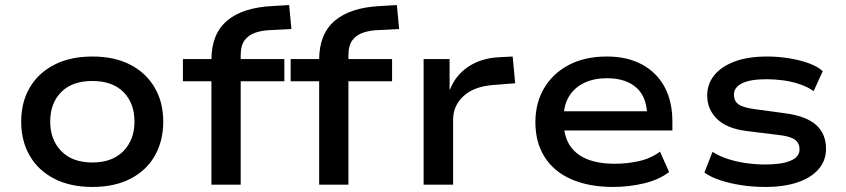

<svg xmlns="http://www.w3.org/2000/svg" viewBox="-20 -732 3354 761"><path d="M346 9Q259 9 195.5 -23.5Q132 -56 98 -114.5Q64 -173 64 -250Q64 -327 98 -385Q132 -443 195.5 -475.5Q259 -508 346 -508Q434 -508 496.5 -475.5Q559 -443 593 -385Q627 -327 627 -250Q627 -173 593.5 -114.5Q560 -56 497 -23.5Q434 9 346 9ZM346 -88Q425 -88 469 -133Q513 -178 513 -250Q513 -323 469.5 -367Q426 -411 346 -411Q266 -411 222.5 -367Q179 -323 179 -250Q179 -178 223 -133Q267 -88 346 -88Z M818 0V-410H705V-498H846L818 -469V-495Q818 -597 879.5 -649.5Q941 -702 1059 -708L1126 -712L1135 -617L1057 -613Q1021 -612 993.5 -603Q966 -594 950 -573Q934 -552 934 -512V-486L913 -498H1107V-410H934V0Z M1245 0V-410H1132V-498H1273L1245 -469V-495Q1245 -597 1306.5 -649.5Q1368 -702 1486 -708L1553 -712L1562 -617L1484 -613Q1448 -612 1420.5 -603Q1393 -594 1377 -573Q1361 -552 1361 -512V-486L1340 -498H1534V-410H1361V0Z M1659 0V-498H1762V-378H1764Q1786 -434 1836 -467.5Q1886 -501 1955 -505L2012 -508L2022 -402L1934 -395Q1858 -389 1817 -351Q1776 -313 1776 -258V0Z M2411 9Q2314 9 2244.5 -21.5Q2175 -52 2138.5 -110Q2102 -168 2102 -248Q2102 -323 2136 -381.5Q2170 -440 2233.5 -474Q2297 -508 2385 -508Q2466 -508 2524.5 -476.5Q2583 -445 2614 -387.5Q2645 -330 2645 -250V-215H2191V-291H2565L2545 -271Q2545 -346 2503 -384Q2461 -422 2385 -422Q2335 -422 2296.5 -404Q2258 -386 2236 -351Q2214 -316 2214 -264V-252Q2214 -195 2237 -158Q2260 -121 2305 -102Q2350 -83 2417 -83Q2466 -83 2513 -93.5Q2560 -104 2596 -131L2632 -50Q2591 -19 2531.5 -5Q2472 9 2411 9Z M3014 9Q2964 9 2918.5 2Q2873 -5 2835 -17.5Q2797 -30 2772 -48L2804 -130Q2833 -112 2868 -101Q2903 -90 2940.5 -85Q2978 -80 3014 -80Q3078 -80 3113.5 -95Q3149 -110 3149 -140Q3149 -165 3130.5 -178.5Q3112 -192 3066 -197L2937 -213Q2860 -223 2821.5 -261Q2783 -299 2783 -354Q2783 -398 2810 -432.5Q2837 -467 2890 -487.5Q2943 -508 3021 -508Q3065 -508 3107.5 -501Q3150 -494 3185 -481.5Q3220 -469 3241 -450L3205 -371Q3180 -388 3149 -398.5Q3118 -409 3084.5 -413.5Q3051 -418 3017 -418Q2954 -418 2921.5 -402Q2889 -386 2889 -357Q2889 -332 2906.5 -319Q2924 -306 2967 -300L3092 -283Q3175 -272 3214.5 -237Q3254 -202 3254 -142Q3254 -96 3225 -62Q3196 -28 3142 -9.5Q3088 9 3014 9Z"/></svg>

Font: Nunito Sans 7pt SemiExpanded SemiBold
Style: Regular
Weight: 600
Width: 6
Designer: Vernon Adams
Foundry: Vernon Adams
Version: Version 3.101;gftools[0.9.27]